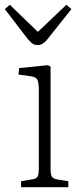

<svg xmlns="http://www.w3.org/2000/svg" viewBox="-27 -781 345 801"><path d="M61 0V-25L109 -33Q125 -35 130 -45Q135 -55 135 -81V-401Q135 -437 129 -448.5Q123 -460 101 -463L50 -470L53 -497L173 -509L184 -503V-77Q184 -54 189 -45Q194 -36 209 -33L258 -25V0ZM130 -593Q122 -593 115.5 -595.5Q109 -598 103 -603.5Q97 -609 89 -618L-7 -743L14 -761L131 -648L250 -761L271 -743L169 -615Q161 -605 151 -599Q141 -593 130 -593Z"/></svg>

Font: Literata ExtraLight
Style: Regular
Weight: 250
Designer: Latin by Veronika Burian and Jose Scaglione. Greek by Irene Vlachou. Cyrillic by Vera Evstafieva.
Foundry: TypeTogether
Version: Version 3.103;gftools[0.9.29]